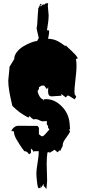

<svg xmlns="http://www.w3.org/2000/svg" viewBox="-20 -998 574 1291"><path d="M214.4 17.1 206.5 22.5Q204.6 22.5 202.1 16.1Q199.7 9.8 198.7 9.8L197.8 10.7L188 0V30.8L174.8 39.6Q164.1 18.6 144 18.6Q134.8 9.3 113.5 -23.7Q92.3 -56.6 87.4 -66.4Q74.2 -92.8 74.2 -108.9Q74.2 -116.2 64 -116.2H56.2Q61.5 -131.3 74.7 -141.8Q87.9 -152.3 102.5 -152.3L232.9 -151.4L241.7 -138.7V-95.2L259.3 -82H268.6Q283.2 -92.3 312 -127.4L303.2 -138.7V-150.9L294.9 -161.1V-184.1L267.6 -182.1Q259.8 -181.6 244.6 -189.5Q223.1 -201.2 206.5 -194.8Q186.5 -206.1 179.7 -218.3L170.9 -207Q135.3 -226.6 113.3 -242.4Q91.3 -258.3 63 -286.1Q61 -294.9 55.4 -319.6Q49.8 -344.2 47.6 -355.7Q45.4 -367.2 42 -386.7Q35.6 -423.8 35.6 -457L43.5 -538.1V-547.9L75.7 -601.1Q75.7 -625 93 -647.7Q110.4 -670.4 135.7 -685.5Q190.9 -718.3 229.5 -722.7Q231.9 -725.1 240.7 -742.2L226.1 -805.7Q230.5 -824.2 232.4 -868.9Q234.4 -913.6 236.8 -928.7L236.3 -939L252.4 -973.1L260.3 -967.3L246.1 -955.6H248Q255.9 -955.6 262.9 -962.6Q270 -969.7 271 -970.2Q271 -966.3 275.1 -966.3Q279.3 -966.3 284.2 -973.6L304.2 -977.5Q301.8 -966.8 301.8 -955.6L307.1 -896Q307.1 -857.4 295.9 -794.9L309.6 -793.5L310.5 -783.2Q310.5 -772.5 303.2 -737.3Q335.9 -736.3 360.4 -725.1Q384.8 -713.9 419.9 -687.5L422.9 -692.9Q430.7 -683.6 460 -657Q489.3 -630.4 501 -610.8V-602.5H490.7Q494.6 -581.5 494.6 -552.7Q494.6 -523.9 487.5 -464.4Q480.5 -404.8 480.5 -383.1Q480.5 -361.3 486.1 -357.2Q491.7 -353 491.7 -348.4Q491.7 -343.8 490.7 -342.8L481.4 -330.1L441.9 -355L432.6 -354.5L422.9 -342.8L392.1 -366.2L393.1 -354.5L328.6 -350.1Q314.9 -350.1 309.1 -358.2Q303.2 -366.2 303.2 -384.3Q303.2 -402.3 304.2 -411.1L294.9 -398.9L277.3 -422.4H259.3L241.7 -411.1V-398.9L232.9 -387.2Q234.4 -369.6 246.3 -349.9Q258.3 -330.1 271 -330.1L268.6 -320.3L276.4 -330.1L289.1 -331.5Q346.2 -331.5 393.8 -284.4Q441.4 -237.3 447.8 -170.4L451.2 -127.4H441.9L451.2 -116.2Q448.7 -103.5 425.3 -72.5Q401.9 -41.5 401.9 -24.9Q401.9 -20.5 402.3 -18.6L384.8 17.1Q381.3 13.7 378.4 13.7Q375.5 13.7 373 19.8Q370.6 25.9 368.2 25.9H367.2L346.7 8.8L311 31.7L313 23.4Q313 22.5 312 22.5L301.3 27.3H298.8Q293.9 62 293.9 106L296.9 215.8Q296.9 227.5 294.4 249.8Q292 272 292 273.9Q285.2 260.7 273.9 254.4V238.3L252.4 269V256.3L253.4 250.5Q253.4 250 252.4 250L249.5 264.2Q247.1 267.6 240.5 267.6Q233.9 267.6 229.2 228.5Q224.6 189.5 224.6 167.2Q224.6 145 232.7 96.2Q240.7 47.4 240.7 22.5V18.6H214.4Z"/></svg>

Font: Butcherman
Style: Regular
Weight: 400
Version: Version 001.003